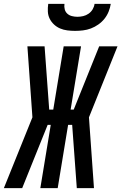

<svg xmlns="http://www.w3.org/2000/svg" viewBox="-60 -975 629 995"><path d="M55 0H-40L108 -367L82 -735H171L195 -407H216L270 -735H360L306 -407H322L454 -735H549L401 -367L427 0H338L314 -328H293L239 0H149L203 -328H187ZM329 -815Q309 -815 289 -817.5Q269 -820 251.5 -827.5Q234 -835 220 -848Q206 -861 197.5 -878Q189 -895 188 -915Q187 -935 190 -955H274Q272 -940 275.5 -926.5Q279 -913 289 -904Q299 -895 313 -891.5Q327 -888 341 -888Q356 -888 371 -891.5Q386 -895 399 -904Q412 -913 420 -926.5Q428 -940 430 -955H514Q511 -935 503 -915Q495 -895 481.5 -878Q468 -861 449.5 -848Q431 -835 411 -827.5Q391 -820 370 -817.5Q349 -815 329 -815Z"/></svg>

Font: Iosevka SS04 Semibold Oblique
Style: Regular
Weight: 600
Italic angle: -9°
Monospace: yes
Designer: Belleve Invis
Foundry: Belleve Invis
Version: Version 19.0.0; ttfautohint (v1.8.4)